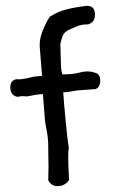

<svg xmlns="http://www.w3.org/2000/svg" viewBox="-20 -630 392 653"><path d="M305 -327 250 -323Q243 -323 225.5 -319.5Q208 -316 195 -316Q196 -298 198.5 -271Q201 -244 203.5 -216Q206 -188 209 -164Q212 -140 214 -127Q213 -122 212.5 -114Q212 -106 212 -95Q212 -66 215 -18Q201 3 176 3Q153 3 144 -18Q144 -27 144.5 -38.5Q145 -50 145 -64Q145 -78 144.5 -95.5Q144 -113 144 -133V-139Q144 -153 141 -173Q138 -193 133 -219L126 -310Q118 -310 104.5 -308Q91 -306 71 -302Q68 -302 65.5 -302.5Q63 -303 60 -303Q51 -303 44 -301.5Q37 -300 38 -301Q15 -306 15 -333Q15 -357 37 -361Q38 -361 39.5 -360.5Q41 -360 43 -360Q48 -360 55.5 -361Q63 -362 70 -363.5Q77 -365 81.5 -366Q86 -367 85 -367Q92 -369 101 -370Q110 -371 123 -372L115 -472V-478Q115 -517 149 -573Q159 -579 168.5 -584Q178 -589 191 -593.5Q204 -598 223 -602Q242 -606 272 -610H277Q303 -610 303 -579Q303 -555 280 -547H274Q259 -547 243 -541L215 -529Q198 -521 193 -507.5Q188 -494 185 -479Q185 -478 185.5 -470.5Q186 -463 186 -453.5Q186 -444 186.5 -435Q187 -426 187 -422V-414Q187 -406 188 -397Q189 -388 192 -377Q227 -377 245 -382Q263 -387 277 -387Q292 -387 306.5 -381.5Q321 -376 321 -356Q321 -333 305 -327Z"/></svg>

Font: Gaegu
Style: Accents-Regular
Weight: 400
Designer: JIKJI
Foundry: JIKJI
Version: Version 1.00